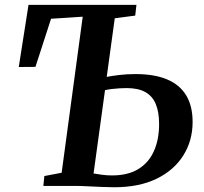

<svg xmlns="http://www.w3.org/2000/svg" viewBox="-20 -763 838 788"><path d="M449 5.5Q426.5 5.5 397 4.2Q367.5 3 338.5 1.5Q309.5 0 287.5 0H158L162 -40.5L233 -54L319.5 -694.5L189.5 -686L125.5 -488.5L57 -488L97 -743H540L535 -699L451 -688L418 -447.5Q436 -451 467.5 -455Q499 -459 536.5 -459Q613.5 -459 665.5 -437.2Q717.5 -415.5 744 -371.8Q770.5 -328 770.5 -262.5Q770.5 -185.5 732.2 -124.8Q694 -64 622.2 -29.2Q550.5 5.5 449 5.5ZM439.5 -43Q506 -43 548.8 -69.8Q591.5 -96.5 612.2 -144Q633 -191.5 633 -253.5Q633 -303.5 619.2 -336.2Q605.5 -369 576.2 -385.2Q547 -401.5 499.5 -401.5Q486.5 -401.5 469.5 -400.5Q452.5 -399.5 437 -397.5Q421.5 -395.5 411 -393L364 -51Q380 -48 400.2 -45.5Q420.5 -43 439.5 -43Z"/></svg>

Font: Merriweather 36pt SemiBold
Style: Italic
Weight: 600
Italic angle: -7.8°
Version: Version 2.101